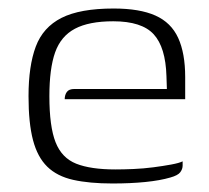

<svg xmlns="http://www.w3.org/2000/svg" viewBox="-20 -424 492 451"><path d="M244 7Q190 7 152 -1.5Q114 -10 91 -32.5Q68 -55 57.5 -95Q47 -135 47 -198Q47 -269 64 -314.5Q81 -360 124.5 -382Q168 -404 247 -404Q308 -404 345 -387.5Q382 -371 398.5 -335Q415 -299 415 -243V-191H132Q132 -201 137 -208Q142 -215 155 -215H372L371 -245Q369 -313 341 -343.5Q313 -374 246 -374Q189 -374 156 -356.5Q123 -339 109.5 -301Q96 -263 96 -198Q96 -127 110.5 -90Q125 -53 159 -39.5Q193 -26 251 -26Q270 -26 293.5 -27Q317 -28 340 -31Q363 -34 382 -37.5Q401 -41 409 -45V-35Q409 -27 403.5 -19.5Q398 -12 380 -7Q356 0 321.5 3.5Q287 7 244 7Z"/></svg>

Font: Genos Thin Light
Style: Regular
Weight: 300
Version: Version 1.010